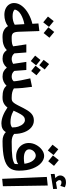

<svg xmlns="http://www.w3.org/2000/svg" viewBox="865 -1806 957 2727"><g transform="rotate(90 1343.5 -442.5)"><path d="M538 -56 518 0H497Q447 0 409.5 -20Q372 -40 351 -78Q322 -53 279 -39.5Q236 -26 192 -26Q139 -26 100.5 -45Q62 -64 42.5 -95.5Q23 -127 23 -163Q23 -223 65 -276.5Q107 -330 175 -368Q243 -406 318 -424L313 -510L421 -523L431 -232Q433 -171 451 -150.5Q469 -130 508 -130H528ZM212 -143Q278 -143 331 -173L323 -310Q247 -296 187 -261.5Q127 -227 115 -174Q138 -143 212 -143ZM368 -651 434 -734 516 -666 450 -584ZM215 -645 280 -727 362 -660 297 -578Z M1373 -59 1353 0Q1242 0 1198 -57Q1172 -30 1138.5 -15Q1105 0 1070 0Q1026 0 995.5 -15Q965 -30 941 -61Q887 0 815 0Q771 0 742 -15Q713 -30 691 -61Q631 0 518 0L498 -58L528 -130Q570 -130 595.5 -135Q621 -140 638 -151L610 -338H725L738 -168Q768 -130 818 -130Q834 -130 852.5 -135.5Q871 -141 887 -151L859 -338H974L987 -168Q1017 -130 1067 -130Q1113 -130 1135 -160Q1133 -195 1121 -261.5Q1109 -328 1093 -394L1213 -419Q1234 -280 1236 -161Q1282 -130 1363 -130ZM967 -599 906 -522 830 -584 890 -661ZM1049 -482 989 -407 913 -468 974 -544ZM908 -477 847 -401 770 -463 832 -539Z M2002 -59 1982 0Q1940 0 1908 -13Q1876 -26 1856 -47Q1820 16 1734 16Q1632 16 1507 -70Q1455 0 1370 0H1353L1333 -56L1363 -130H1379Q1399 -130 1413 -136.5Q1427 -143 1442 -162.5Q1457 -182 1477 -221Q1520 -310 1549.5 -356Q1579 -402 1612 -423.5Q1645 -445 1692 -445Q1745 -445 1788.5 -409.5Q1832 -374 1857 -310Q1882 -246 1882 -165Q1922 -130 1992 -130ZM1686 -318Q1661 -318 1642.5 -306Q1624 -294 1603.5 -260Q1583 -226 1552 -157Q1602 -129 1639 -121Q1676 -113 1715 -113Q1764 -113 1790 -136Q1791 -186 1776.5 -228Q1762 -270 1737.5 -294Q1713 -318 1686 -318Z M2404 -232Q2404 -148 2363.5 -97.5Q2323 -47 2231 -23.5Q2139 0 1982 0L1962 -58L1992 -130Q2144 -130 2209.5 -139.5Q2275 -149 2308 -173Q2310 -190 2310.5 -202.5Q2311 -215 2311 -223Q2273 -193 2200 -193Q2147 -193 2103.5 -216.5Q2060 -240 2035.5 -281Q2011 -322 2011 -372Q2011 -427 2038 -477.5Q2065 -528 2108 -559.5Q2151 -591 2195 -591Q2243 -591 2291 -551.5Q2339 -512 2371.5 -431Q2404 -350 2404 -232ZM2227 -303Q2273 -303 2306 -311Q2295 -389 2262 -430.5Q2229 -472 2189 -472Q2168 -472 2147.5 -459Q2127 -446 2114 -424.5Q2101 -403 2101 -379Q2101 -344 2134 -323.5Q2167 -303 2227 -303ZM2188 -716 2254 -799 2336 -731 2270 -649ZM2035 -710 2100 -792 2182 -725 2117 -643Z M2520 5 2493 -629 2615 -642 2625 -5ZM2665 -719 2452 -685 2450 -740 2510 -750Q2491 -766 2481.5 -783.5Q2472 -801 2472 -817Q2472 -853 2497 -877Q2522 -901 2570 -901Q2609 -901 2640 -884L2620 -821Q2605 -830 2594 -833.5Q2583 -837 2570 -837Q2553 -837 2545.5 -828.5Q2538 -820 2538 -808Q2538 -787 2570 -759L2662 -774Z"/></g></svg>

Font: FiraGO Medium
Style: Italic
Weight: 500
Italic angle: -8°
Designer: bBox Type GmbH
Foundry: bBox Type GmbH
Version: Version 1.001